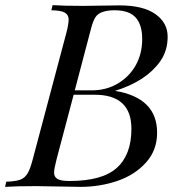

<svg xmlns="http://www.w3.org/2000/svg" viewBox="-53 -728 705 748"><path d="M170.9 -30.8Q184.1 -22.9 217.8 -22.9Q345.7 -22.9 402.3 -74.2Q459 -125.5 459 -226.1Q459 -358.9 315.9 -358.9H233.9L167 -106Q157.7 -70.3 157.7 -54.7Q157.7 -39.1 170.9 -30.8ZM304.2 -376Q362.3 -376 407.2 -403.3Q452.1 -430.7 476.6 -475.1Q501 -520 501 -575.7Q501 -631.3 475.6 -659.7Q450.2 -688 393.6 -688Q336.9 -688 319.3 -661.6Q309.6 -647 301.8 -617.2L238.3 -376ZM147 -688 151.9 -708Q192.9 -705.1 271 -705.1L412.1 -707Q504.9 -707 552.7 -672.9Q600.6 -638.7 600.1 -584.5Q600.1 -530.3 571.3 -489.3Q516.6 -411.6 395 -374Q559.1 -347.2 559.1 -210.9Q559.1 -143.1 516.1 -95.2Q473.1 -46.9 404.8 -23.4Q336.4 0 261.2 0L88.9 -2.9Q9.3 -2.9 -33.2 0L-28.8 -20Q7.8 -21.5 25.4 -27.8Q43 -34.2 53.7 -51.3Q64.5 -68.4 74.2 -106L206.1 -602.1Q214.4 -634.8 214.4 -652.3Q214.4 -669.9 199.7 -678.7Q185.1 -687.5 147 -688Z"/></svg>

Font: PlayfairDisplay-Italic
Style: Italic
Weight: 400
Italic angle: -14°
Designer: Claus Eggers Sørensen
Foundry: Claus Eggers Sørensen
Version: Version 1.002;PS 001.002;hotconv 1.0.70;makeotf.lib2.5.58329